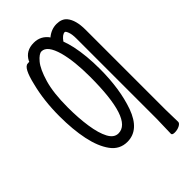

<svg xmlns="http://www.w3.org/2000/svg" viewBox="-264 -790 1029 1029"><g transform="rotate(-45 250.0 -275.5)"><path d="M391 152 394 41V-567Q394 -599 387 -617.5Q380 -636 374 -636Q355 -636 333 -605Q344 -575 351 -543Q368 -463 368 -363Q368 -211 328 -98Q286 18 196 18Q138 18 103 -30Q68 -78 51.5 -157Q35 -236 35 -337Q35 -455 60 -553Q84 -657 115 -657Q132 -657 129 -663Q155 -713 216 -713Q270 -713 301 -668Q305 -662 300 -670Q334 -698 373.5 -698Q413 -698 433 -674Q462 -639 462 -566V41L464 134Q464 145 447.5 153.5Q431 162 411 162Q391 162 391 152ZM194 -48Q301 -48 301 -371Q301 -488 280 -566Q256 -651 213 -651Q194 -651 167.5 -619.5Q141 -588 120.5 -518Q100 -448 100 -339Q100 -258 110 -191.5Q120 -125 140.5 -86.5Q161 -48 194 -48Z"/></g></svg>

Font: LXGW WenKai Mono Lite
Style: Regular
Weight: 400
Monospace: yes
Designer: LXGW / Fontworks Inc.
Foundry: LXGW / Fontworks Inc.
Version: Version 1.520; June 14, 2025